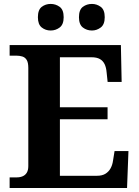

<svg xmlns="http://www.w3.org/2000/svg" viewBox="-20 -939 693 959"><path d="M28.1 0V-53H63.2Q80.5 -53 93.5 -58.7Q106.5 -64.3 114 -76.8Q121.4 -89.3 121.4 -109.6V-599.4Q121.4 -626.8 113.3 -639.7Q105.2 -652.7 91.6 -656.8Q78.1 -661 62 -661H28.1V-714H583.8L587.6 -529.7H517.6L512.6 -576.8Q510.6 -601.7 502.6 -618.4Q494.5 -635.2 478.9 -644.1Q463.3 -653 436.8 -653H279.2V-403.2H517.3V-343.2H279.2V-61H464.1Q490.3 -61 506.6 -71.1Q522.9 -81.1 532.3 -98.2Q541.6 -115.2 544.6 -137.2L552.2 -184.3H621.6L614.6 0ZM439.3 -786.6Q413.3 -786.6 393.8 -801.7Q374.4 -816.8 374.4 -853Q374.4 -890.2 393.8 -904.8Q413.3 -919.4 439.3 -919.4Q463.2 -919.4 483.2 -904.8Q503.1 -890.2 503.1 -853Q503.1 -816.8 483.2 -801.7Q463.2 -786.6 439.3 -786.6ZM233.1 -786.6Q207.6 -786.6 188.5 -801.7Q169.3 -816.8 169.3 -853Q169.3 -890.2 188.5 -904.8Q207.6 -919.4 233.1 -919.4Q258.1 -919.4 278.1 -904.8Q298 -890.2 298 -853Q298 -816.8 278.1 -801.7Q258.1 -786.6 233.1 -786.6Z"/></svg>

Font: Noto Serif Hebrew
Style: Regular
Weight: 400
Designer: Monotype Design Team
Foundry: Monotype Imaging Inc.
Version: Version 2.003